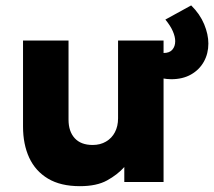

<svg xmlns="http://www.w3.org/2000/svg" viewBox="-20 -656 771 692"><path d="M268 15Q198.5 15 153 -12.2Q107.5 -39.5 85.2 -87.8Q63 -136 63 -200V-510H227V-224.5Q227 -182.5 249.2 -158Q271.5 -133.5 314 -133.5Q341.5 -133.5 362.2 -145.8Q383 -158 394.2 -179.5Q405.5 -201 405.5 -229.5V-510H569.5V0H428V-54Q403.5 -26.5 366 -5.8Q328.5 15 268 15ZM597.5 -370.5Q582 -370.5 566.5 -373.5Q551 -376.5 535 -380.5V-471.5Q555.5 -465 569.5 -465Q591 -465 601.2 -477Q611.5 -489 611.5 -507.5Q611.5 -523.5 603 -543.2Q594.5 -563 576 -585.5L669 -636.5Q700.5 -605.5 715.8 -568.8Q731 -532 731 -499Q731 -463 714.8 -433.8Q698.5 -404.5 668.5 -387.5Q638.5 -370.5 597.5 -370.5Z"/></svg>

Font: Geologica Cursive
Style: Bold
Weight: 700
Designer: Sindre Bremnes, Frode Helland
Foundry: Monokrom Skriftforlag AS
Version: Version 1.010;gftools[0.9.28]